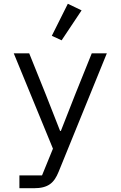

<svg xmlns="http://www.w3.org/2000/svg" viewBox="-20 -799 640 1019"><path d="M380 -300 303 -104H299L222 -300L135 -516H53L261 -10L203 132H83V200H159C236 200 267 172 291 113L547 -516H467ZM413 -744 340 -779 255 -609 307 -585Z"/></svg>

Font: IBM Mono
Style: Regular
Weight: 400
Monospace: yes
Designer: Mike Abbink, Paul van der Laan, Pieter van Rosmalen
Foundry: Bold Monday
Version: Version 2.3